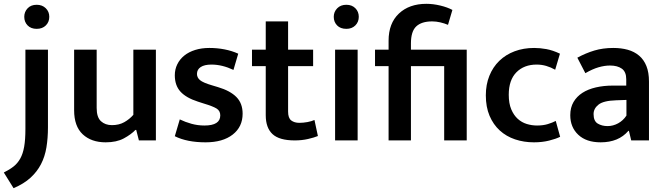

<svg xmlns="http://www.w3.org/2000/svg" viewBox="-62 -735 3472 1005"><path d="M71 -475H189V-68Q189 -12 181 36.5Q173 85 152.5 124.5Q132 164 97.5 195.5Q63 227 9 250L-42 168Q-12 153 9 136.5Q30 120 44 95Q58 70 64.5 33Q71 -4 71 -60ZM130 -584Q100 -584 82.5 -602Q65 -620 65 -647Q65 -673 82.5 -691.5Q100 -710 130 -710Q159 -710 177.5 -692Q196 -674 196 -647Q196 -620 178 -602Q160 -584 130 -584Z M636 -475H754V0H665L651 -55H647Q624 -31 586 -10.5Q548 10 491 10Q416 10 371 -32Q326 -74 326 -158V-475H444V-170Q444 -121 466.5 -100.5Q489 -80 524 -80Q561 -80 588.5 -95.5Q616 -111 636 -134Z M1160 -369Q1101 -397 1045 -397Q1008 -397 988.5 -384Q969 -371 969 -348Q969 -329 985 -315.5Q1001 -302 1049 -288L1079 -279Q1143 -260 1175.5 -227Q1208 -194 1208 -140Q1208 -71 1156 -30.5Q1104 10 1014 10Q917 10 853 -22L879 -110Q908 -96 940.5 -87Q973 -78 1008 -78Q1091 -78 1091 -131Q1091 -155 1071.5 -167Q1052 -179 1005 -193L974 -203Q912 -223 882.5 -255.5Q853 -288 853 -341Q853 -372 866 -398.5Q879 -425 902.5 -444Q926 -463 959.5 -473.5Q993 -484 1034 -484Q1075 -484 1113.5 -476.5Q1152 -469 1185 -454Z M1577 -389H1446V-151Q1446 -117 1462.5 -104.5Q1479 -92 1505 -92Q1525 -92 1547 -96Q1569 -100 1584 -107L1602 -23Q1583 -15 1550.5 -7.5Q1518 0 1481 0Q1400 0 1364.5 -33Q1329 -66 1329 -132V-389H1257V-475H1329V-623H1446V-475H1577Z M1692 0V-475H1810V0ZM1751 -584Q1720 -584 1702.5 -602Q1685 -620 1685 -647Q1685 -673 1703 -691.5Q1721 -710 1751 -710Q1780 -710 1798 -692Q1816 -674 1816 -647Q1816 -620 1798 -602Q1780 -584 1751 -584Z M2263 0V-389H2089V0H1972V-389H1901V-475H1972V-522Q1972 -613 2026 -664Q2080 -715 2170 -715Q2205 -715 2242.5 -706Q2280 -697 2306 -683L2283 -605Q2264 -613 2242.5 -618Q2221 -623 2200 -623Q2145 -623 2117 -597Q2089 -571 2089 -508V-475H2381V0Z M2749 -78Q2781 -78 2805.5 -85.5Q2830 -93 2847 -102L2870 -19Q2848 -8 2812 1Q2776 10 2733 10Q2680 10 2634 -5.5Q2588 -21 2554 -52Q2520 -83 2500.5 -129Q2481 -175 2481 -236Q2481 -292 2499.5 -338Q2518 -384 2551.5 -416.5Q2585 -449 2631.5 -466.5Q2678 -484 2734 -484Q2765 -484 2798 -478Q2831 -472 2869 -454L2844 -370Q2821 -383 2797 -390Q2773 -397 2747 -397Q2681 -397 2641 -356.5Q2601 -316 2601 -239Q2601 -194 2614 -163Q2627 -132 2648 -113Q2669 -94 2695.5 -86Q2722 -78 2749 -78Z M2960 -433Q3004 -457 3049 -470.5Q3094 -484 3148 -484Q3190 -484 3224 -474.5Q3258 -465 3283 -444Q3308 -423 3321.5 -389.5Q3335 -356 3335 -308V0H3242L3230 -50H3227Q3176 10 3082 10Q3007 10 2965 -29.5Q2923 -69 2923 -132Q2923 -172 2940 -201Q2957 -230 2986.5 -249Q3016 -268 3057 -277.5Q3098 -287 3146 -287H3216V-320Q3216 -359 3193 -375.5Q3170 -392 3131 -392Q3103 -392 3071.5 -383Q3040 -374 3002 -352ZM3217 -212 3163 -210Q3097 -208 3071 -187.5Q3045 -167 3045 -138Q3045 -101 3067 -88Q3089 -75 3118 -75Q3147 -75 3173.5 -89.5Q3200 -104 3217 -130Z"/></svg>

Font: Mukta Mahee SemiBold
Style: Regular
Weight: 600
Designer: Shuchita Grover, Noopur Datye, Girish Dalvi, Yashodeep Gholap
Foundry: Ek Type
Version: Version 2.538;PS 1.000;hotconv 16.6.51;makeotf.lib2.5.65220;